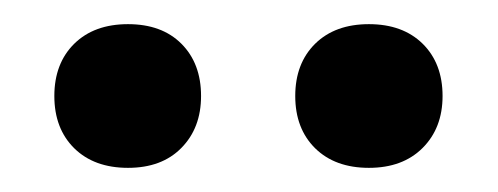

<svg xmlns="http://www.w3.org/2000/svg" viewBox="-20 -675 412 159"><path d="M86 -536Q58 -536 41.5 -552.2Q25 -568.5 25 -595.5Q25 -622.5 41.5 -638.8Q58 -655 86 -655Q114 -655 130.2 -638.8Q146.5 -622.5 146.5 -595.5Q146.5 -569 130.2 -552.5Q114 -536 86 -536ZM285.5 -536Q257.5 -536 241 -552.2Q224.5 -568.5 224.5 -595.5Q224.5 -622.5 241 -638.8Q257.5 -655 285.5 -655Q313.5 -655 330 -638.8Q346.5 -622.5 346.5 -595.5Q346.5 -569 330 -552.5Q313.5 -536 285.5 -536Z"/></svg>

Font: Fraunces 9pt SuperSoft
Style: Regular
Weight: 400
Version: Version 1.000;[b76b70a41]